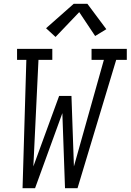

<svg xmlns="http://www.w3.org/2000/svg" viewBox="-20 -993 689 1013"><path d="M99 0 119 -677H70V-735H256V-677H183L156 -115L292 -487H357L370 -115L528 -677H463V-735H649V-677H593L389 0H323L309 -396L165 0ZM273 -798 223 -844 369 -973H441L541 -839L482 -803L398 -929Z"/></svg>

Font: Iosevka Slab LtExObl
Style: Regular
Weight: 300
Width: 7
Italic angle: -9°
Monospace: yes
Designer: Belleve Invis
Foundry: Belleve Invis
Version: Version 11.1.0; ttfautohint (v1.8.3)